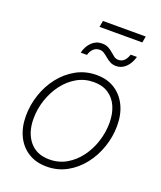

<svg xmlns="http://www.w3.org/2000/svg" viewBox="-151 -913 854 1019"><g transform="rotate(20 276.5 -403.5)"><path d="M233.9 10.3Q174.3 10.3 130.6 -17.1Q86.9 -44.4 63.5 -93Q40 -141.6 40 -205.6Q40 -267.6 60.1 -326.9Q80.1 -386.2 117.4 -433.6Q154.8 -481 206.3 -509.3Q257.8 -537.6 319.8 -537.6Q379.4 -537.6 422.6 -510.3Q465.8 -482.9 489.5 -434.3Q513.2 -385.7 513.2 -321.3Q513.2 -259.3 492.9 -200Q472.7 -140.6 435.5 -93.3Q398.4 -45.9 347.2 -17.8Q295.9 10.3 233.9 10.3ZM234.9 -30.3Q288.1 -30.3 331.3 -55.4Q374.5 -80.6 405.5 -122.6Q436.5 -164.6 453.1 -216.3Q469.7 -268.1 469.7 -321.3Q469.7 -374 452.1 -413.6Q434.6 -453.1 400.9 -475.1Q367.2 -497.1 318.8 -497.1Q266.6 -497.1 223.4 -472.2Q180.2 -447.3 148.9 -405.5Q117.7 -363.8 100.3 -311.8Q83 -259.8 83 -205.6Q83 -127 122.8 -78.6Q162.6 -30.3 234.9 -30.3ZM398.9 -617.2Q379.4 -617.2 364.7 -625Q350.1 -632.8 338.1 -643.1Q326.2 -653.3 314.5 -661.1Q302.7 -668.9 288.1 -668.9Q268.1 -668.9 253.7 -655.3Q239.3 -641.6 233.9 -620.1H198.7Q207 -656.7 231.2 -680.7Q255.4 -704.6 289.1 -704.6Q310.5 -704.6 325.2 -696.8Q339.8 -689 351.3 -678.7Q362.8 -668.5 373.8 -660.4Q384.8 -652.3 398.9 -652.3Q417 -652.3 429.9 -663.8Q442.9 -675.3 451.7 -700.7H486.8Q476.1 -662.1 452.6 -639.6Q429.2 -617.2 398.9 -617.2ZM493.7 -818.4 487.3 -782.7H245.6L252 -818.4Z"/></g></svg>

Font: Inter 24pt ExtraLight
Style: Italic
Weight: 250
Italic angle: -9.3988°
Version: Version 4.001;git-66647c0bb